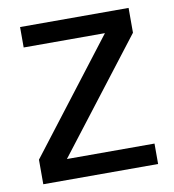

<svg xmlns="http://www.w3.org/2000/svg" viewBox="-74 -693 687 759"><g transform="rotate(-10 270.0 -314.0)"><path d="M500 0V-82H148.4L492.2 -528.3V-627.9H56.6V-545.9H382.8L39.1 -98.6V0Z"/></g></svg>

Font: Namkio Khamti Book
Style: Regular
Weight: 500
Designer: Debbi Hosken
Foundry: SIL International
Version: Version 3.917